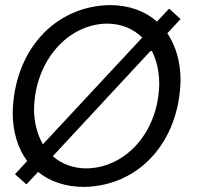

<svg xmlns="http://www.w3.org/2000/svg" viewBox="-20 -726 782 756"><path d="M691 -409C691 -481 673 -544 639 -595L691 -651L646 -692L598 -641C552 -682 489 -706 411 -706C192 -701 35 -524 30 -282C30 -208 50 -142 87 -92L39 -40L84 0L130 -49C176 -12 237 10 311 10C529 6 685 -168 691 -409ZM321 -63C268 -63 223 -80 188 -111L576 -529C596 -492 607 -446 607 -396C604 -205 474 -65 321 -63ZM401 -633C457 -633 505 -613 540 -578L149 -158C127 -196 114 -244 114 -297C118 -488 248 -631 401 -633Z"/></svg>

Font: Cantarell
Style: Oblique
Weight: 400
Italic angle: -8°
Designer: Dave Crossland
Version: Version 0.024